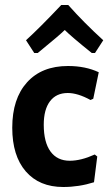

<svg xmlns="http://www.w3.org/2000/svg" viewBox="-20 -738 433 768"><path d="M117 -526 84 -577Q139 -627 225 -718H253Q316 -647 393 -577L360 -526H347Q265 -592 239 -618Q219 -598 131 -526ZM252 -474Q322 -474 375 -449L353 -343L342 -338Q291 -366 251 -366Q205 -366 180 -333Q155 -300 155 -239Q155 -169 182 -132Q209 -95 259 -95Q304 -95 359 -120L369 -112L356 -9Q296 10 233 10Q137 10 83 -52.5Q29 -115 29 -227Q29 -343 88 -408.5Q147 -474 252 -474Z"/></svg>

Font: Alegreya Sans
Style: Bold
Weight: 700
Designer: Juan Pablo del Peral
Foundry: Huerta Tipografica
Version: Version 2.007